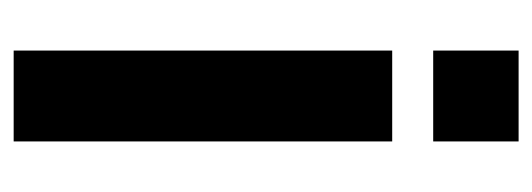

<svg xmlns="http://www.w3.org/2000/svg" viewBox="-269 -510 779 281"><g transform="rotate(90 120.5 -369.5)"><path d="M54 0V-554H187V0ZM54 -614V-739H187V-614Z"/></g></svg>

Font: Involve
Style: Bold
Weight: 700
Designer: Stefan Peev
Foundry: Context Ltd.
Version: Version 1.001